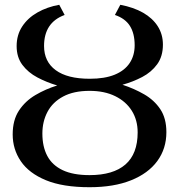

<svg xmlns="http://www.w3.org/2000/svg" viewBox="-20 -771 748 802"><path d="M354 11Q242.5 11 171.8 -18.2Q101 -47.5 67 -97.5Q33 -147.5 33 -209.5Q33 -269.5 59.2 -309.2Q85.5 -349 128 -374Q170.5 -399 219 -414Q175 -427 136.2 -447.5Q97.5 -468 73.5 -500Q49.5 -532 49.5 -578.5Q49.5 -625 72.8 -660.5Q96 -696 136.5 -719Q177 -742 227.5 -751L250 -708.5Q206.5 -692.5 185.2 -660Q164 -627.5 164 -579Q164 -513.5 212.8 -477.8Q261.5 -442 355 -442Q417.5 -442 459 -459Q500.5 -476 521.5 -507.5Q542.5 -539 542.5 -582Q542.5 -631 522.8 -662.5Q503 -694 460 -708.5L482.5 -751Q538 -740.5 577.8 -717.8Q617.5 -695 639 -661.2Q660.5 -627.5 660.5 -584.5Q660.5 -535.5 636.5 -502.5Q612.5 -469.5 573.8 -449.2Q535 -429 491.5 -417Q540.5 -401 582.2 -377Q624 -353 649.5 -315Q675 -277 675 -219Q675 -150 637 -98.2Q599 -46.5 527.2 -17.8Q455.5 11 354 11ZM354 -39.5Q453 -39.5 504 -84Q555 -128.5 555 -218Q555 -269 530.8 -308Q506.5 -347 461.5 -369.2Q416.5 -391.5 354 -391.5Q288 -391.5 244 -368Q200 -344.5 178.5 -304Q157 -263.5 157 -213Q157 -158.5 177.5 -119.8Q198 -81 241.8 -60.2Q285.5 -39.5 354 -39.5Z"/></svg>

Font: Merriweather 28pt
Style: Regular
Weight: 400
Version: Version 2.100